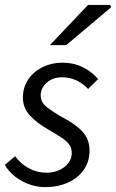

<svg xmlns="http://www.w3.org/2000/svg" viewBox="-22 -755 476 787"><path d="M163.2 12Q130.7 12 98.8 0.9Q66.9 -10.3 40.5 -30.8Q14.1 -51.4 -2.2 -78.9L39.9 -114.5Q63.2 -83.1 96.7 -65.1Q130.3 -47.1 169.4 -47.1Q197 -47.1 220.4 -57.6Q243.9 -68.1 258 -86.4Q272.1 -104.6 272.1 -127.9Q272.1 -145.9 263.7 -159.7Q255.3 -173.4 234.1 -188.2Q212.9 -202.9 175.5 -224.2Q129.6 -250.3 100.8 -281.5Q71.9 -312.7 71.9 -355.4Q71.9 -397.1 93.8 -429.4Q115.8 -461.7 152.6 -479.9Q189.5 -498.1 233.5 -498.1Q278.9 -498.1 315.8 -480.3Q352.8 -462.6 380 -430.7L339.2 -390.4Q318.9 -412.2 291.8 -425.2Q264.7 -438.2 232.2 -438.2Q194.3 -438.2 169.5 -416Q144.8 -393.9 144.8 -364.3Q144.8 -335.7 169.5 -316.2Q194.3 -296.6 231.1 -275.8Q272.2 -253.9 297.1 -233.5Q322 -213.1 333.5 -190.1Q345 -167.1 345 -138.3Q345 -92.7 321.3 -58.8Q297.6 -24.9 256.2 -6.5Q214.8 12 163.2 12ZM182.5 -570 338.8 -734.7H429.1L434 -725.6L249.3 -570Z"/></svg>

Font: Source Sans 3
Style: Italic
Weight: 200
Italic angle: -11°
Designer: Paul D. Hunt
Foundry: Adobe
Version: Version 3.046;hotconv 1.0.118;makeotfexe 2.5.65603